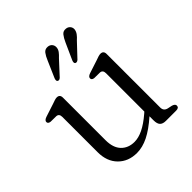

<svg xmlns="http://www.w3.org/2000/svg" viewBox="-187 -817 962 962"><g transform="rotate(-45 294.0 -335.5)"><path d="M101 -131V-381Q101 -403.5 82.5 -405L42.5 -405.5Q26 -407.5 26 -419.5Q26 -431 44.5 -437.5L113.5 -460Q125.5 -464.5 134.5 -467.2Q143.5 -470 150 -470Q171.5 -470 171.5 -447V-145.5Q171.5 -92 198.2 -64.2Q225 -36.5 268.5 -36.5Q297 -36.5 330 -52.5Q363 -68.5 402 -102L410.5 -109.5V-381Q410.5 -403.5 392 -405L351.5 -405.5Q335.5 -407.5 335.5 -419.5Q335.5 -431 354 -437.5L423 -460Q434.5 -464.5 443.8 -467.2Q453 -470 459.5 -470Q481 -470 481 -447V-67.5Q481 -43 505 -37.5L529 -32.5Q547 -27 547 -15.5Q547 0 526.5 0H454Q432.5 0 422.2 -10.5Q412 -21 412 -45.5V-74.5Q361.5 -30 319.5 -9.2Q277.5 11.5 238 11.5Q177.5 11.5 139.2 -27Q101 -65.5 101 -131ZM248.5 -632.5Q258 -655.5 268.5 -669.2Q279 -683 297.5 -681.5Q311.5 -680.5 319.8 -670.8Q328 -661 327 -647.5Q326 -634.5 317.8 -623.5Q309.5 -612.5 297 -601L230.5 -529Q220 -519.5 211.5 -525.5Q205 -530.5 210.5 -545.5ZM376 -633.5Q386 -656 396.8 -669.5Q407.5 -683 425.5 -681Q439.5 -680 447.8 -670Q456 -660 454.5 -646.5Q452.5 -633.5 444.2 -622.5Q436 -611.5 423.5 -600.5L356.5 -529.5Q345.5 -520.5 337 -526.5Q331 -532 336.5 -546Z"/></g></svg>

Font: Fraunces 9pt S050 Light
Style: Regular
Weight: 300
Version: Version 1.000; ttfautohint (v1.8.3)